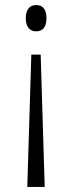

<svg xmlns="http://www.w3.org/2000/svg" viewBox="-20 -562 288 760"><path d="M123 -542C102 -542 82 -529 82 -490C82 -451 102 -438 123 -438C146 -438 164 -451 164 -490C164 -529 146 -542 123 -542ZM141 -346H104L88 178H157Z"/></svg>

Font: Noto Serif Bengali ExtraCondensed Light
Style: Regular
Weight: 300
Width: 2
Designer: Juan Bruce, Universal Thirst, Indian Type Foundry and the Monotype Design Team.
Foundry: Monotype Imaging Inc.
Version: Version 2.003